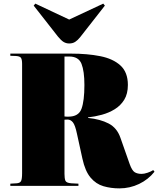

<svg xmlns="http://www.w3.org/2000/svg" viewBox="-20 -1026 873 1060"><path d="M639 14Q592 14 551 2Q510 -10 480 -45.5Q450 -81 435 -150L405 -287Q395 -335 382.5 -350.5Q370 -366 353 -366Q347 -366 342 -365.5Q337 -365 336 -365V-66Q336 -41 341 -28.5Q346 -16 374 -14L413 -12V0H37V-12L71 -14Q90 -15 96 -26Q102 -37 102 -70V-673Q102 -698 95.5 -707Q89 -716 66 -717L37 -718V-730H373Q462 -730 533 -716Q604 -702 645 -664.5Q686 -627 686 -557Q686 -508 666 -475.5Q646 -443 613.5 -423Q581 -403 542.5 -392.5Q504 -382 466 -378V-375Q534 -368 580 -344Q626 -320 645 -265L696 -120Q709 -84 724 -75Q739 -66 762 -66Q776 -66 795 -72.5Q814 -79 826 -87L833 -78Q799 -35 748 -10.5Q697 14 639 14ZM358 -382Q414 -382 430 -425.5Q446 -469 446 -557Q446 -633 430 -673.5Q414 -714 362 -714H336V-383Q343 -382 348.5 -382Q354 -382 358 -382ZM362 -786Q345 -786 331 -794.5Q317 -803 300 -824L166 -995L175 -1006L362 -918L550 -1006L559 -995L422 -820Q410 -805 396 -795.5Q382 -786 362 -786Z"/></svg>

Font: Display Black
Style: Regular
Weight: 900
Designer: Latin by Veronika Burian and Jose Scaglione. Greek by Irene Vlachou. Cyrillic by Vera Evstafieva.
Foundry: TypeTogether
Version: Version 3.002